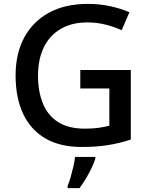

<svg xmlns="http://www.w3.org/2000/svg" viewBox="-20 -744 767 985"><path d="M392 -385H651V-28Q593 -9 533.5 0.5Q474 10 399 10Q289 10 213.5 -33.5Q138 -77 99 -159.5Q60 -242 60 -357Q60 -469 104 -551Q148 -633 230.5 -678.5Q313 -724 431 -724Q490 -724 544 -712.5Q598 -701 644 -681L604 -589Q568 -606 522.5 -617.5Q477 -629 427 -629Q349 -629 292 -596Q235 -563 205 -501.5Q175 -440 175 -356Q175 -276 199.5 -214.5Q224 -153 277 -118.5Q330 -84 416 -84Q458 -84 487.5 -88.5Q517 -93 541 -99V-290H392ZM469 70Q463 90 450.5 116.5Q438 143 422 170Q406 197 388 221H327V209Q335 191 342.5 164.5Q350 138 356.5 110Q363 82 365 61H469Z"/></svg>

Font: Noto Sans Javanese Medium
Style: Regular
Weight: 500
Version: Version 2.004